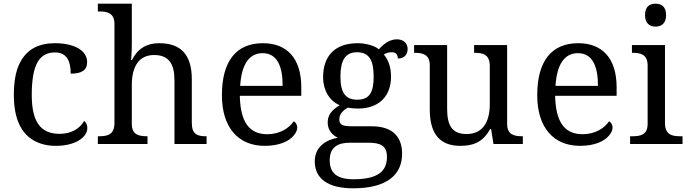

<svg xmlns="http://www.w3.org/2000/svg" viewBox="-20 -780 3730 1040"><path d="M283 10C389 10 453 -37 453 -86C453 -103 447 -116 436 -125C413 -84 366 -55 303 -55C196 -55 152 -125 152 -266C152 -437 197 -496 278 -496C345 -496 363 -444 363 -381C422 -381 452 -399 452 -444C452 -507 381 -546 278 -546C193 -546 124 -516 85 -434C65 -393 55 -336 55 -265C55 -134 97 -55 165 -18C199 1 238 10 283 10Z M779 0V-42H776C732 -42 694 -50 694 -109V-320C694 -419 732 -482 815 -482C896 -482 925 -432 925 -345V0H1099V-42H1096C1051 -42 1019 -51 1019 -114V-350C1019 -487 957 -546 842 -546C774 -546 725 -516 695 -455H690C690 -455 694 -492 694 -540V-760H510V-718H518C562 -718 600 -709 600 -650V-114C600 -51 563 -42 518 -42H510V0Z M1414 10C1493 10 1546 -15 1571 -46C1584 -61 1590 -76 1590 -89C1590 -106 1580 -119 1571 -123C1547 -87 1497 -53 1428 -53C1332 -53 1282 -116 1279 -261H1612V-307C1612 -466 1533 -546 1404 -546C1261 -546 1182 -451 1182 -264C1182 -91 1269 10 1414 10ZM1281 -315C1288 -430 1329 -492 1402 -492C1482 -492 1511 -420 1511 -315Z M1893 240C2074 240 2158 168 2158 53C2158 -34 2112 -96 1993 -96H1880C1828 -96 1818 -110 1818 -134C1818 -163 1840 -184 1865 -197C1878 -194 1902 -192 1918 -192C2039 -192 2098 -265 2098 -364C2098 -421 2082 -457 2059 -485C2072 -493 2086 -497 2102 -497C2129 -497 2135 -478 2135 -463C2172 -463 2188 -487 2188 -515C2188 -543 2169 -567 2129 -567C2085 -567 2051 -534 2032 -513C2013 -530 1966 -546 1918 -546C1793 -546 1730 -476 1730 -361C1730 -294 1763 -234 1820 -210C1775 -183 1755 -156 1755 -116C1755 -73 1783 -46 1810 -34C1743 -22 1685 17 1685 94C1685 186 1754 240 1893 240ZM1915 -240C1851 -240 1824 -279 1824 -364C1824 -453 1850 -497 1914 -497C1979 -497 2004 -454 2004 -365C2004 -278 1980 -240 1915 -240ZM1895 191C1800 191 1766 153 1766 88C1766 13 1815 -7 1876 -7H1974C2041 -7 2076 9 2076 70C2076 144 2032 191 1895 191Z M2473 10C2538 10 2594 -6 2635 -81H2640L2653 0H2812V-42H2809C2765 -42 2727 -50 2727 -109V-536H2548V-494H2551C2596 -494 2633 -485 2633 -422V-216C2633 -119 2595 -54 2507 -54C2426 -54 2402 -104 2402 -191V-536H2223V-494H2226C2270 -494 2308 -485 2308 -426V-186C2308 -49 2368 10 2473 10Z M3122 10C3201 10 3254 -15 3279 -46C3292 -61 3298 -76 3298 -89C3298 -106 3288 -119 3279 -123C3255 -87 3205 -53 3136 -53C3040 -53 2990 -116 2987 -261H3320V-307C3320 -466 3241 -546 3112 -546C2969 -546 2890 -451 2890 -264C2890 -91 2977 10 3122 10ZM2989 -315C2996 -430 3037 -492 3110 -492C3190 -492 3219 -420 3219 -315Z M3531 -636C3562 -636 3588 -653 3588 -698C3588 -745 3562 -760 3531 -760C3499 -760 3474 -745 3474 -698C3474 -653 3499 -636 3531 -636ZM3677 0V-42H3664C3619 -42 3582 -51 3582 -114V-536H3403V-494H3406C3450 -494 3488 -485 3488 -426V-109C3488 -50 3450 -42 3406 -42H3393V0Z"/></svg>

Font: Liu Chibing Harmony Marks (Sposobin) Font
Style: Regular
Weight: 400
Designer: Liu Chibing
Foundry: Liu Chibing
Version: Version 1.003